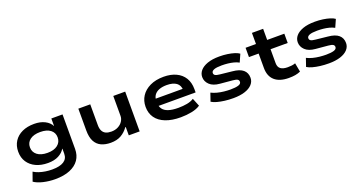

<svg xmlns="http://www.w3.org/2000/svg" viewBox="-41 -1361 4291 2272"><g transform="rotate(-20 2104.5 -225.5)"><path d="M368 190Q291 190 219 173Q147 156 104 126L144 14Q172 32 209 44.5Q246 57 288 63.5Q330 70 372 70Q469 70 519 38Q569 6 569 -57V-120H566Q541 -76 487 -47.5Q433 -19 354 -19Q267 -19 202.5 -49Q138 -79 101.5 -134Q65 -189 65 -265Q65 -340 101 -395.5Q137 -451 201.5 -481Q266 -511 353 -511Q431 -511 487 -482.5Q543 -454 568 -405V-501H709V-67Q709 13 669.5 70Q630 127 554 158.5Q478 190 368 190ZM388 -134Q470 -134 516 -170Q562 -206 562 -266Q562 -326 516 -361Q470 -396 388 -396Q306 -396 259.5 -361Q213 -326 213 -266Q213 -206 259.5 -170Q306 -134 388 -134Z M1133 10Q1065 10 1014 -13.5Q963 -37 935.5 -89Q908 -141 908 -227V-501H1058V-239Q1058 -195 1072.5 -166.5Q1087 -138 1115 -125Q1143 -112 1184 -112Q1232 -112 1269.5 -131.5Q1307 -151 1327.5 -183Q1348 -215 1348 -250V-501H1498V0H1361V-105H1355Q1318 -52 1264.5 -21Q1211 10 1133 10Z M2014 10Q1903 10 1824 -21Q1745 -52 1704 -110Q1663 -168 1663 -248Q1663 -324 1701.5 -383Q1740 -442 1812 -476.5Q1884 -511 1984 -511Q2073 -511 2139.5 -480Q2206 -449 2242 -390.5Q2278 -332 2278 -249V-207H1779V-299H2172L2150 -277Q2149 -344 2106 -375Q2063 -406 1985 -406Q1930 -406 1890 -391Q1850 -376 1828 -345.5Q1806 -315 1806 -269V-254Q1806 -204 1828.5 -171Q1851 -138 1899.5 -121.5Q1948 -105 2025 -105Q2084 -105 2135 -114.5Q2186 -124 2221 -147L2262 -46Q2220 -17 2153.5 -3.5Q2087 10 2014 10Z M2677 10Q2619 10 2567.5 3.5Q2516 -3 2474.5 -14.5Q2433 -26 2406 -43L2441 -145Q2474 -128 2514.5 -117.5Q2555 -107 2598 -102.5Q2641 -98 2680 -98Q2743 -98 2778.5 -109Q2814 -120 2814 -147Q2814 -167 2798 -177Q2782 -187 2739 -191L2584 -205Q2499 -212 2456 -253.5Q2413 -295 2413 -350Q2413 -395 2443.5 -431Q2474 -467 2534.5 -489Q2595 -511 2686 -511Q2739 -511 2787 -504Q2835 -497 2873 -485Q2911 -473 2932 -457L2889 -360Q2860 -376 2825 -385Q2790 -394 2752.5 -398Q2715 -402 2676 -402Q2610 -402 2578.5 -389.5Q2547 -377 2547 -353Q2547 -333 2563.5 -323Q2580 -313 2622 -309L2772 -293Q2862 -285 2905 -248Q2948 -211 2948 -148Q2948 -101 2915 -65Q2882 -29 2821 -9.5Q2760 10 2677 10Z M3376 10Q3259 10 3197.5 -44.5Q3136 -99 3136 -202V-384H3014V-501H3145V-641H3286V-501H3502V-384H3286V-209Q3286 -159 3316.5 -136.5Q3347 -114 3406 -114Q3433 -114 3457 -117Q3481 -120 3502 -128L3523 -16Q3491 -2 3456 4Q3421 10 3376 10Z M3880 10Q3822 10 3770.5 3.5Q3719 -3 3677.5 -14.5Q3636 -26 3609 -43L3644 -145Q3677 -128 3717.5 -117.5Q3758 -107 3801 -102.5Q3844 -98 3883 -98Q3946 -98 3981.5 -109Q4017 -120 4017 -147Q4017 -167 4001 -177Q3985 -187 3942 -191L3787 -205Q3702 -212 3659 -253.5Q3616 -295 3616 -350Q3616 -395 3646.5 -431Q3677 -467 3737.5 -489Q3798 -511 3889 -511Q3942 -511 3990 -504Q4038 -497 4076 -485Q4114 -473 4135 -457L4092 -360Q4063 -376 4028 -385Q3993 -394 3955.5 -398Q3918 -402 3879 -402Q3813 -402 3781.5 -389.5Q3750 -377 3750 -353Q3750 -333 3766.5 -323Q3783 -313 3825 -309L3975 -293Q4065 -285 4108 -248Q4151 -211 4151 -148Q4151 -101 4118 -65Q4085 -29 4024 -9.5Q3963 10 3880 10Z"/></g></svg>

Font: Nunito Sans 7pt Expanded
Style: Bold
Weight: 700
Width: 7
Designer: Vernon Adams
Foundry: Vernon Adams
Version: Version 3.101;gftools[0.9.27]